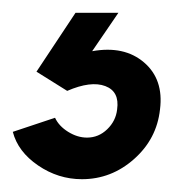

<svg xmlns="http://www.w3.org/2000/svg" viewBox="-29 -20 271 300"><path d="M99 260Q62 260 30.5 238.5Q-1 217 -9 186L57 164Q63 177 77.5 186Q92 195 107 195Q125 195 138.5 182Q152 169 154 151Q158 123 135.5 114.5Q113 106 76 122L28 92L89 0H156L115 60Q165 51 196 77.5Q227 104 221 151Q216 197 180.5 228.5Q145 260 99 260Z"/></svg>

Font: Orkney
Style: BoldItalic
Weight: 700
Designer: Samuel Oakes and Alfredo Marco Pradil
Foundry: Alfredo Marco Pradil
Version: 1.0; ttfautohint (v1.5)